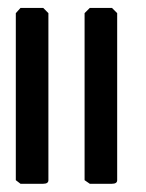

<svg xmlns="http://www.w3.org/2000/svg" viewBox="-20 -430 361 476"><path d="M30.8 -410.3H87.2L100 -397.4V16.7Q100 25.6 87.2 25.6H30.8L19.2 16.7V-397.4ZM202.6 -410.3H257.7L270.5 -397.4V16.7Q270.5 25.6 257.7 25.6H202.6L189.7 16.7V-397.4Z"/></svg>

Font: Suranna
Style: Regular
Weight: 400
Version: Version 1.0.5; ttfautohint (v1.2.42-39fb)